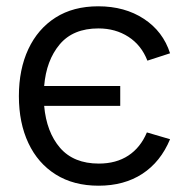

<svg xmlns="http://www.w3.org/2000/svg" viewBox="-20 -575 594 610"><path d="M293.3 15Q213.7 15 157 -20.7Q100.3 -56.3 70.2 -120.4Q40 -184.5 40 -269.7Q40 -354.8 70.1 -419.1Q100.2 -483.3 156.5 -519.2Q212.8 -555 292 -555Q376.5 -555 437.2 -515.1Q498 -475.2 520.3 -405.7L448.3 -382.3Q429.2 -431.5 388 -458.1Q346.8 -484.7 292.7 -484.7Q212.2 -484.7 169.6 -433.9Q127 -383.2 120.3 -301.7H362V-238.7H120.3Q127.7 -155.2 170.9 -105.2Q214.2 -55.3 294 -55.3Q349 -55.3 387.7 -80.7Q426.3 -106 446.7 -154.3L520.3 -132.7Q490.3 -60.7 432.3 -22.8Q374.3 15 293.3 15Z"/></svg>

Font: Manrope ExtraLight
Style: Regular
Weight: 200
Designer: Mikhail Sharanda
Foundry: Mikhail Sharanda
Version: Version 4.505